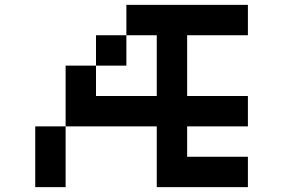

<svg xmlns="http://www.w3.org/2000/svg" viewBox="-20 -770 1165 790"><path d="M500 -750H1000V-625H750V-375H1000V-250H750V-125H1000V0H625V-250H250V-500H375V-375H625V-625H500ZM250 -250V0H125V-250ZM375 -500V-625H500V-500Z"/></svg>

Font: Dogica Pixel
Style: Regular
Weight: 400
Designer: Roberto Mocci
Version: Version 001.000